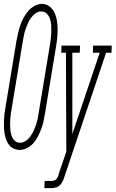

<svg xmlns="http://www.w3.org/2000/svg" viewBox="-36 -765 596 990"><path d="M65 8Q49 8 34 1Q19 -6 10 -18.5Q1 -31 -4.5 -46Q-10 -61 -12.5 -77Q-15 -93 -15.5 -110Q-16 -127 -15.5 -143.5Q-15 -160 -13 -177Q-11 -194 -8 -210L49 -555Q53 -575 57.5 -595Q62 -615 68.5 -634Q75 -653 85 -672Q95 -691 108.5 -707Q122 -723 141 -734Q160 -745 180 -745Q202 -745 219.5 -731.5Q237 -718 245.5 -699Q254 -680 257.5 -658.5Q261 -637 261 -614.5Q261 -592 259 -569.5Q257 -547 253 -525L196 -180Q193 -160 188.5 -140Q184 -120 177 -101Q170 -82 160.5 -63Q151 -44 137 -28Q123 -12 104 -2Q85 8 65 8ZM67 -29Q83 -29 97.5 -39Q112 -49 121.5 -63Q131 -77 138 -92Q145 -107 150 -122.5Q155 -138 158.5 -154Q162 -170 164 -186L221 -531Q224 -548 226 -565Q228 -582 228.5 -599.5Q229 -617 228 -634Q227 -651 222 -667Q217 -683 205.5 -694.5Q194 -706 176 -706Q160 -706 146 -695.5Q132 -685 122.5 -671Q113 -657 106.5 -642Q100 -627 95 -612Q90 -597 87 -581Q84 -565 81 -549L24 -204Q22 -192 20 -179Q18 -166 17 -153Q16 -140 16 -127Q16 -114 17 -101.5Q18 -89 20.5 -77Q23 -65 28.5 -54Q34 -43 44 -36Q54 -29 67 -29ZM193 205 194 168H230Q238 168 245.5 165Q253 162 257.5 155Q262 148 264.5 140.5Q267 133 269 125L306 17L304 -493H280L281 -530H377L375 -493H337V-74L478 -493H443L444 -530H540L539 -493H511L299 138Q299 138 299 138.5Q299 139 299 139Q295 151 290 163.5Q285 176 276 186.5Q267 197 254.5 201Q242 205 229 205Z"/></svg>

Font: Iosevka Slab XLtObl
Style: Regular
Weight: 200
Italic angle: -9°
Monospace: yes
Designer: Belleve Invis
Foundry: Belleve Invis
Version: Version 11.1.1; ttfautohint (v1.8.3)